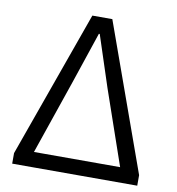

<svg xmlns="http://www.w3.org/2000/svg" viewBox="-82 -806 811 880"><g transform="rotate(10 323.5 -366.0)"><path d="M33 0H615V-49L370 -732H277L33 -49ZM122 -70 241 -417 321 -655H325L403 -417L523 -70Z"/></g></svg>

Font: Genne Gothic Normal
Style: Regular
Weight: 350
Designer: Ryoko NISHIZUKA (kana & ideographs); Paul D. Hunt (Latin, Greek & Cyrillic); Wenlong ZHANG (bopomofo); Sandoll Communica
Foundry: Adobe Systems Incorporated
Version: Version 1.004;PS 1.004;hotconv 16.6.51;makeotf.lib2.5.65220